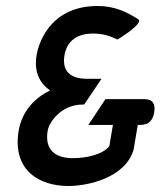

<svg xmlns="http://www.w3.org/2000/svg" viewBox="-20 -610 536 641"><path d="M42 -172C21 -39 114 11 208 11C273 11 398 -16 426 -110L440 -193H449C477 -193 491 -209 495 -236C499 -262 491 -279 462 -279H332L275 -193H357L345 -122C324 -95 271 -82 223 -82C162 -82 129 -112 139 -173C144 -203 185 -261 256 -261H261L319 -347H270C223 -347 186 -366 195 -424C203 -475 239 -498 291 -498C325 -498 350 -489 372 -478C373 -478 463 -533 441 -546C403 -570 363 -590 306 -590C138 -590 106 -451 102 -425C93 -369 113 -332 147 -308C96 -283 53 -239 42 -172Z"/></svg>

Font: Charger Sport
Style: BdNrwObl
Weight: 700
Designer: Jasper
Foundry: Cannot Into Space Fonts
Version: Version 1.1